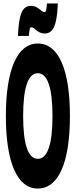

<svg xmlns="http://www.w3.org/2000/svg" viewBox="-20 -1072 440 1112"><path d="M199 20C319 20 385 -131 385 -400C385 -669 319 -820 199 -820C80 -820 14 -669 14 -400C14 -131 80 20 199 20ZM199 -152C143 -152 114 -236 114 -400C114 -564 143 -648 199 -648C255 -648 284 -564 284 -400C284 -236 255 -152 199 -152ZM147 -864C150 -901 153 -914 161 -914C184 -914 194 -878 239 -878C288 -878 310 -925 315 -1052H252C249 -1015 246 -1002 238 -1002C215 -1002 205 -1038 160 -1038C109 -1038 89 -991 84 -864Z"/></svg>

Font: Yard Headline
Style: Regular
Weight: 400
Monospace: yes
Designer: Roman Shamin
Foundry: Evil Martians
Version: Version 1.000